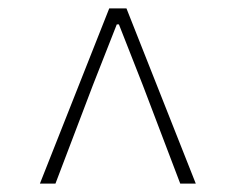

<svg xmlns="http://www.w3.org/2000/svg" viewBox="-20 -758 561 457"><path d="M75 -321 240 -738H281L446 -321H409L320 -555L263 -700H258L201 -555L112 -321Z"/></svg>

Font: Source Han Sans SC ExtraLight
Style: Regular
Weight: 250
Designer: Ryoko NISHIZUKA 西塚涼子 (kana, bopomofo & ideographs); Paul D. Hunt (Latin, Greek & Cyrillic); Sandoll Communications 산돌커뮤니
Foundry: Adobe
Version: Version 2.004;hotconv 1.0.118;makeotfexe 2.5.65603